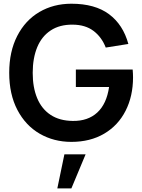

<svg xmlns="http://www.w3.org/2000/svg" viewBox="-20 -755 772 1042"><path d="M30 -360Q30 -475.2 73.6 -560.1Q117.2 -645 193.8 -689.9Q270.5 -734.8 367.2 -734.8Q495.4 -734.8 571.8 -677.9Q648.2 -620.9 676.6 -516.4L553.9 -496.9Q531.9 -553.8 487.5 -587.3Q443.1 -620.8 374.7 -621.2Q303.8 -622 255.1 -589.8Q206.4 -557.7 182 -498.8Q157.7 -439.8 157.5 -360Q157.3 -280.7 181.8 -222.1Q206.2 -163.5 254.8 -131.5Q303.3 -99.5 374.7 -98.7Q456.8 -97.4 507.8 -144.2Q558.7 -191.1 572 -283H391.7V-377.5H700Q701.1 -367.1 701.5 -354.6Q702 -342.1 702 -335.3Q702 -233.3 661.6 -153.8Q621.2 -74.2 545.5 -29.6Q469.8 15 367.2 15Q272.2 15 195.5 -29.3Q118.8 -73.7 74.4 -158.4Q30 -243.1 30 -360ZM291.1 267.5H367.4L444.6 82.5H329.5Z"/></svg>

Font: Tap Sans
Style: Regular
Weight: 400
Designer: Tap Payments
Foundry: Tap Payments
Version: Version 1.001;Glyphs 3.1.2 (3151)